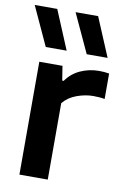

<svg xmlns="http://www.w3.org/2000/svg" viewBox="-90 -861 594 914"><g transform="rotate(10 207.0 -404.0)"><path d="M70.5 0V-545.5H182.5L193.5 -476H200.5Q227 -514 269 -533Q311 -552 359 -552Q384 -552 407.5 -548V-425Q394.5 -427.5 380 -428.5Q365.5 -429.5 351.5 -429.5Q314 -429.5 273.2 -414.8Q232.5 -400 207.5 -369.5V0ZM286.5 -620 199.5 -808H308.5L387.5 -620ZM88.5 -620 2 -808H111L189.5 -620Z"/></g></svg>

Font: Encode Sans SemiExpanded SemiExpanded SemiBold
Style: Regular
Weight: 600
Width: 6
Designer: Multiple Designers
Foundry: Impallari Type
Version: Version 3.000; ttfautohint (v1.8.3) -l 8 -r 50 -G 200 -x 14 